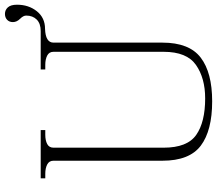

<svg xmlns="http://www.w3.org/2000/svg" viewBox="-72 -816 898 795"><g transform="rotate(-90 377.5 -419.0)"><path d="M109 -196V-647Q109 -665 93.5 -673Q78 -681 55 -681H36V-700H236V-681H217Q193 -681 178 -673Q163 -665 163 -647V-191Q163 -93 216 -56Q269 -19 367 -19Q451 -19 505.5 -57Q560 -95 560 -191V-647Q560 -665 544.5 -673Q529 -681 506 -681H487V-700H646Q677 -700 693.5 -716.5Q710 -733 710 -760Q710 -772 697 -785Q683 -799 683 -815Q683 -830 692.5 -839Q702 -848 717 -848Q733 -848 744 -836Q755 -824 755 -798Q755 -750 728 -716Q701 -682 655 -682Q598 -680 598 -647V-196Q598 -85 536 -37.5Q474 10 355 10Q234 10 171.5 -37Q109 -84 109 -196Z"/></g></svg>

Font: Taviraj ExtraLight
Style: Regular
Weight: 200
Designer: Katatrad Team
Foundry: CadsonDemak
Version: Version 1.030